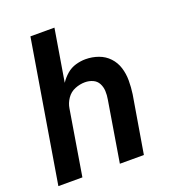

<svg xmlns="http://www.w3.org/2000/svg" viewBox="-134 -837 844 939"><g transform="rotate(-20 288.0 -367.5)"><path d="M9 0H134L190 -339Q194 -365 210 -388.5Q226 -412 252 -422.5Q278 -433 304 -433Q326 -433 345 -424.5Q364 -416 373.5 -398Q383 -380 384 -358.5Q385 -337 381 -315L329 0H454L504 -298Q509 -333 509 -368Q509 -403 499 -435Q489 -467 466.5 -491Q444 -515 412 -526.5Q380 -538 345 -538Q320 -538 294 -530.5Q268 -523 247 -505Q226 -487 211 -464L256 -735H131Z"/></g></svg>

Font: Iosevka Sparkle
Style: Bold Italic
Weight: 700
Italic angle: -9°
Designer: Belleve Invis
Foundry: Belleve Invis
Version: Version 4.5.0; ttfautohint (v1.8.3)